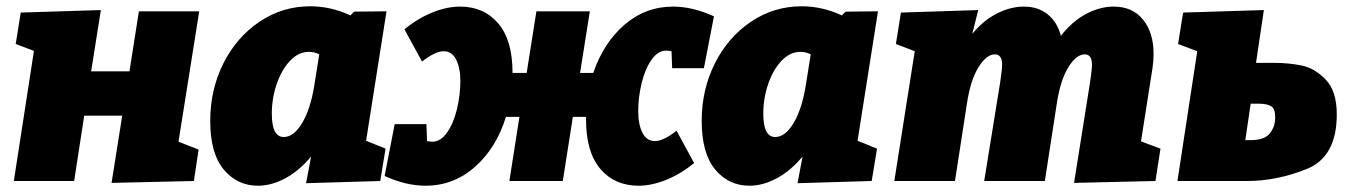

<svg xmlns="http://www.w3.org/2000/svg" viewBox="-20 -576 4292 611"><path d="M422 -540H614L548 -125L612 -100L597 0L335 6L369 -208H248L216 0H24L88 -414L30 -436L46 -536L301 -544L270 -349H392Z M1210 -540 1145 -128 1207 -103 1190 0 954 7 970 -78Q934 -34 889.5 -9.5Q845 15 801 15Q735 15 692 -36.5Q649 -88 649 -191Q649 -291 691 -374.5Q733 -458 806 -507Q879 -556 967 -556Q1033 -556 1095 -527L1107 -539ZM980 -303 996 -403Q981 -411 963 -411Q930 -411 903 -382.5Q876 -354 860.5 -308.5Q845 -263 845 -214Q845 -140 883 -140Q915 -140 941.5 -184.5Q968 -229 980 -303Z M2011 -222Q2011 -180 2024.5 -153.5Q2038 -127 2064 -127Q2091 -127 2133 -160L2189 -57Q2144 -21 2098.5 -3Q2053 15 2012 15Q1936 15 1890.5 -38.5Q1845 -92 1845 -195V-204H1803L1771 0H1601L1633 -204H1590Q1560 -106 1492 -45.5Q1424 15 1334 15Q1272 15 1204 -16L1236 -181H1337L1339 -127Q1351 -125 1356 -125Q1382 -125 1402.5 -154Q1423 -183 1434 -228Q1445 -273 1445 -318Q1445 -360 1431.5 -386.5Q1418 -413 1392 -413Q1365 -413 1323 -380L1267 -483Q1312 -519 1357.5 -537Q1403 -555 1444 -555Q1520 -555 1565.5 -501.5Q1611 -448 1611 -345V-344H1656L1687 -540H1857L1826 -344H1868Q1900 -439 1967 -497Q2034 -555 2122 -555Q2184 -555 2252 -524L2220 -359H2119L2117 -413Q2105 -415 2100 -415Q2074 -415 2053.5 -386Q2033 -357 2022 -312Q2011 -267 2011 -222Z M2774 -540 2709 -128 2771 -103 2754 0 2518 7 2534 -78Q2498 -34 2453.5 -9.5Q2409 15 2365 15Q2299 15 2256 -36.5Q2213 -88 2213 -191Q2213 -291 2255 -374.5Q2297 -458 2370 -507Q2443 -556 2531 -556Q2597 -556 2659 -527L2671 -539ZM2544 -303 2560 -403Q2545 -411 2527 -411Q2494 -411 2467 -382.5Q2440 -354 2424.5 -308.5Q2409 -263 2409 -214Q2409 -140 2447 -140Q2479 -140 2505.5 -184.5Q2532 -229 2544 -303Z M3611 -126 3673 -103 3657 0 3398 6 3449 -315Q3455 -355 3455 -370Q3455 -403 3432 -403Q3405 -403 3379.5 -361.5Q3354 -320 3343 -246L3305 0H3112L3163 -315Q3169 -355 3169 -370Q3169 -403 3146 -403Q3119 -403 3093.5 -361.5Q3068 -320 3057 -246L3019 0H2826L2891 -413L2831 -436L2847 -536L3093 -544L3074 -468Q3109 -511 3152.5 -533Q3196 -555 3238 -555Q3284 -555 3314.5 -530Q3345 -505 3356 -462Q3392 -508 3436 -531.5Q3480 -555 3524 -555Q3584 -555 3617.5 -513.5Q3651 -472 3651 -405Q3651 -385 3648 -362Z M4034 -376Q4081 -376 4122.5 -367.5Q4164 -359 4199 -322.5Q4234 -286 4234 -212Q4234 -77 4139 -38.5Q4044 0 3948 0H3727L3790 -413L3729 -436L3745 -536L4002 -544L3977 -376ZM3959 -130Q4004 -130 4021 -151.5Q4038 -173 4038 -202Q4038 -231 4024.5 -238.5Q4011 -246 3986 -246H3960L3943 -130Z"/></svg>

Font: Bitter Pro Black
Style: Italic
Weight: 900
Italic angle: -9°
Designer: Sol Matas, and Bitter project Authors
Foundry: Sol Matas
Version: Version 1.010